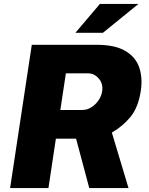

<svg xmlns="http://www.w3.org/2000/svg" viewBox="-20 -949 750 969"><path d="M31 0 140.5 -723H466.5Q560 -723 612.5 -692Q665 -661 682.8 -608.2Q700.5 -555.5 690.5 -490Q678 -407 638.5 -359Q599 -311 544.5 -280L628.5 0H430.5L364 -249H262L224.5 0ZM284.5 -394H395.5Q420 -394 441.5 -407.8Q463 -421.5 477.5 -443Q492 -464.5 495.5 -488Q501.5 -525.5 478.8 -552.2Q456 -579 423.5 -579H312.5ZM484 -929H678.5L499.5 -783.5H360.5Z"/></svg>

Font: Public Sans Black
Style: Italic
Weight: 900
Italic angle: -8°
Designer: The Public Sans project authors (U.S. Web Design System). Libre Franklin designed by Pablo Impallari and Rodrigo Fuenzal
Version: Version 1.007; ttfautohint (v1.8.1) -l 8 -r 50 -G 200 -x 14 